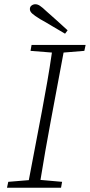

<svg xmlns="http://www.w3.org/2000/svg" viewBox="-20 -886 424 906"><path d="M124 -646 129 -674H384L378 -646L280 -638L219 -312Q206 -243 194 -174Q182 -105 171 -37L273 -28L268 0H13L19 -28L116 -36L178 -362Q191 -431 203 -500Q215 -569 225 -638ZM299 -743 287 -727Q257 -744 227.5 -762Q198 -780 169 -796Q143 -812 132 -822Q121 -832 121 -843Q121 -854 129 -860Q137 -866 147 -866Q157 -866 168 -859Q179 -852 200 -832Q224 -811 249 -788.5Q274 -766 299 -743Z"/></svg>

Font: Source Serif Pro Light
Style: Italic
Weight: 300
Italic angle: -12°
Designer: Frank Grießhammer
Foundry: Adobe Systems Incorporated
Version: Version 3.001;hotconv 1.0.111;makeotfexe 2.5.65597